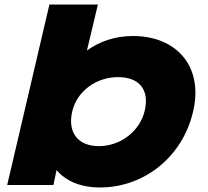

<svg xmlns="http://www.w3.org/2000/svg" viewBox="-20 -820 920 851"><path d="M300 -325.7C320.8 -416.8 407.9 -478.2 503 -478.2C598 -478.2 642.6 -421.8 621.8 -330.7C601 -238.6 513.9 -172.3 418.8 -172.3C323.8 -172.3 279.2 -233.7 300 -325.7ZM423.8 10.9C617.8 10.9 789.1 -123.8 835.6 -324.8C883.2 -524.8 763.4 -660.4 569.3 -660.4C490.1 -660.4 421.8 -636.6 365.3 -596L413.9 -800H199L11.9 0H216.8L230.7 -66.3C271.3 -17.8 336.6 10.9 423.8 10.9Z"/></svg>

Font: Calandify
Style: Semi Bold Italic
Weight: 700
Italic angle: -12°
Designer: Larry Fischer
Foundry: Larry Fischer
Version: Version 1.0; ttfautohint (v1.8.4.7-5d5b)